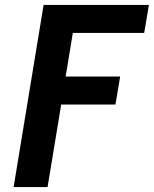

<svg xmlns="http://www.w3.org/2000/svg" viewBox="-20 -755 621 775"><path d="M35 0H172L227 -333H446L465 -446H245L274 -622H562L581 -735H156Z"/></svg>

Font: Iosevka Sparkle Extrabold
Style: Italic
Weight: 800
Italic angle: -9°
Designer: Belleve Invis
Foundry: Belleve Invis
Version: Version 4.5.0; ttfautohint (v1.8.3)